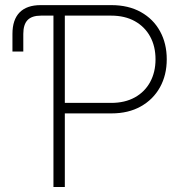

<svg xmlns="http://www.w3.org/2000/svg" viewBox="-20 -748 739 768"><path d="M29.8 -542V-612.3Q29.8 -669.4 58.6 -698.5Q87.4 -727.5 142.6 -727.5H193.8V-685.5H144Q107.4 -685.5 90.3 -667.7Q73.2 -649.9 73.2 -612.3V-542ZM193.8 0V-727.5H425.8Q493.7 -727.5 543.5 -699.7Q593.3 -671.9 620.1 -623Q647 -574.2 647 -510.7Q647 -447.8 619.9 -398.9Q592.8 -350.1 543.2 -322.3Q493.7 -294.4 425.8 -294.4H222.7V-336.4H424.8Q479.5 -336.4 519.3 -358.4Q559.1 -380.4 580.6 -419.9Q602.1 -459.5 602.1 -510.7Q602.1 -562.5 580.6 -601.8Q559.1 -641.1 519.3 -663.3Q479.5 -685.5 424.3 -685.5H239.3V0Z"/></svg>

Font: Inter 20pt ExtraLight
Style: Regular
Weight: 250
Version: Version 4.001;git-66647c0bb